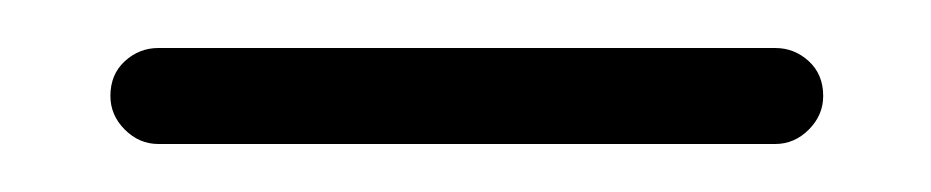

<svg xmlns="http://www.w3.org/2000/svg" viewBox="-20 -333 388 80"><path d="M303 -313Q311 -313 317 -307.5Q323 -302 323 -293Q323 -285 317 -279Q311 -273 303 -273H46Q38 -273 32 -279Q26 -285 26 -293Q26 -302 32 -307.5Q38 -313 46 -313Z"/></svg>

Font: Libertine Sup Light
Style: Regular
Weight: 300
Designer: Bastien Sozeau
Foundry: NBR — Bastien Sozeau
Version: Version 2.003; ttfautohint (v1.8.4.7-5d5b);gftools[0.9.33]